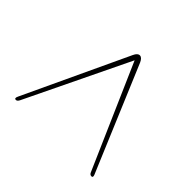

<svg xmlns="http://www.w3.org/2000/svg" viewBox="-90 -800 479 479"><g transform="rotate(45 149.0 -560.5)"><path d="M285.5 -419Q288.5 -411 283 -411Q277.5 -411 275 -417L154.5 -692L23 -419.5Q19.5 -412.5 15 -412.5Q8 -412.5 13 -422.5L142 -698Q147.5 -710 155 -710Q162.5 -710 168 -698Z"/></g></svg>

Font: Fraunces 144pt Black
Style: Regular
Weight: 900
Version: Version 1.000;[0bf87f6ff]